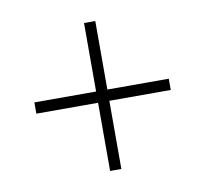

<svg xmlns="http://www.w3.org/2000/svg" viewBox="-59 -713 629 588"><g transform="rotate(-10 255.5 -419.0)"><path d="M238 -189V-401H46V-436H238V-649H273V-436H464V-401H273V-189Z"/></g></svg>

Font: Noto Sans Malayalam UI SemiCondensed ExtraLight
Style: Regular
Weight: 200
Width: 4
Designer: Jelle Bosma - Monotype Design Team
Foundry: Monotype Imaging Inc.
Version: Version 2.104; ttfautohint (v1.8.4.7-5d5b)